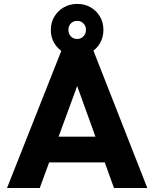

<svg xmlns="http://www.w3.org/2000/svg" viewBox="-20 -936 768 956"><path d="M15 0 294.5 -706H436.5L713.5 0H547.5L336 -586H393L178 0ZM174 -127.5V-255.5H558.5V-127.5ZM365.1 -657.5Q326.8 -657.5 297.2 -674.8Q267.5 -692 250.2 -721.1Q233 -750.2 233 -786.8Q233 -823.5 250.2 -852.8Q267.5 -882 297.3 -899.2Q327 -916.5 365 -916.5Q402 -916.5 431.5 -899.4Q460.9 -882.2 478 -853.1Q495 -823.9 495 -787.1Q495 -750.3 478 -721.1Q461 -691.8 431.5 -674.7Q402 -657.5 365.1 -657.5ZM365.1 -742Q383 -742 395.5 -755Q408 -767.9 408 -787.2Q408 -806.5 395.5 -819.2Q383 -832 365 -832Q344.8 -832 332.6 -819.1Q320.5 -806.3 320.5 -787.1Q320.5 -768 332.7 -755Q344.9 -742 365.1 -742Z"/></svg>

Font: Outfit Thin
Style: Regular
Weight: 100
Designer: Rodrigo Fuenzalida
Foundry: fragTYPE
Version: Version 1.000